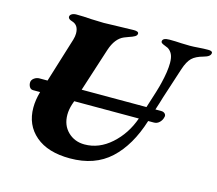

<svg xmlns="http://www.w3.org/2000/svg" viewBox="-97 -777 1034 913"><g transform="rotate(15 420.5 -320.5)"><path d="M841 -645Q841 -627 807 -618Q770 -608 752 -590.5Q734 -573 721 -534L671 -380Q663 -352 651 -316H680Q690 -316 696.5 -310.5Q703 -305 703 -297L702 -292Q699 -277 687.5 -265.5Q676 -254 660 -254H632Q592 -126 516 -56Q440 14 318 14Q209 14 148.5 -37.5Q88 -89 88 -175Q88 -212 100 -254H66Q54 -254 48 -263.5Q42 -273 42 -285Q42 -298 54 -307Q66 -316 80 -316H120L188 -536Q193 -553 193 -567Q193 -608 161 -618Q140 -624 140 -635Q140 -644 149 -649.5Q158 -655 172 -655Q207 -655 243 -652Q287 -650 307 -650Q326 -650 378 -652Q434 -654 455 -654Q478 -654 478 -643Q478 -634 468 -628Q458 -622 439 -616L418 -608Q377 -591 357 -530L288 -316H607Q639 -414 646 -445Q661 -506 661 -547Q661 -574 653.5 -589.5Q646 -605 632 -614Q626 -617 616.5 -620.5Q607 -624 601.5 -627.5Q596 -631 596 -636Q596 -654 630 -654Q660 -654 690 -652L731 -651Q749 -651 773 -653Q799 -655 820 -655Q841 -655 841 -645ZM586 -254H268L262 -237Q253 -209 253 -184Q253 -132 286 -100Q319 -68 368 -68Q439 -68 498.5 -121Q558 -174 586 -254Z"/></g></svg>

Font: EB Garamond ExtraBold
Style: Italic
Weight: 800
Italic angle: -17.2°
Designer: Georg Duffner and Octavio Pardo
Foundry: Georg Duffner
Version: Version 1.000